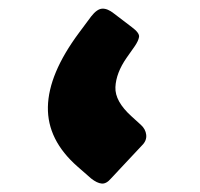

<svg xmlns="http://www.w3.org/2000/svg" viewBox="-20 -424 474 455"><path d="M243 -1Q232 12 221 11Q210 10 196 -1L164 -29Q92 -92 93.5 -170.5Q95 -249 167 -346L196 -385Q210 -403 222.5 -403.5Q235 -404 250 -392L292 -360Q311 -346 309.5 -336.5Q308 -327 299 -314L280 -287Q255 -251 253.5 -217.5Q252 -184 292 -148L314 -128Q325 -118 326.5 -104.5Q328 -91 317 -80Z"/></svg>

Font: Rubik Black
Style: Regular
Weight: 900
Designer: Hubert and Fischer
Foundry: Hubert and Fischer
Version: Version 2.300;gftools[0.9.30]